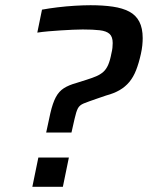

<svg xmlns="http://www.w3.org/2000/svg" viewBox="-20 -716 567 736"><path d="M157 -208 173 -282Q182 -321 194 -343.5Q206 -366 225 -378Q244 -390 273 -398L311 -410Q333 -417 348.5 -423.5Q364 -430 375.5 -440Q387 -450 394.5 -467Q402 -484 407 -511Q410 -523 411 -532.5Q412 -542 412 -551Q412 -575 400 -586Q388 -597 362.5 -600Q337 -603 297 -603Q281 -603 259 -602Q237 -601 213 -599.5Q189 -598 166 -596Q143 -594 123 -591L141 -679Q168 -684 201 -688Q234 -692 267.5 -694Q301 -696 327 -696Q375 -696 412.5 -690.5Q450 -685 475.5 -671.5Q501 -658 514 -633Q527 -608 527 -570Q527 -557 525.5 -542Q524 -527 520 -509Q512 -473 501.5 -446.5Q491 -420 475.5 -401.5Q460 -383 438.5 -370.5Q417 -358 387 -350L352 -338Q317 -326 301 -319.5Q285 -313 278.5 -300.5Q272 -288 266 -261L254 -208ZM104 0 127 -112H244L221 0Z"/></svg>

Font: Saira Thin Medium
Style: Italic
Weight: 500
Italic angle: -12°
Version: Version 1.101